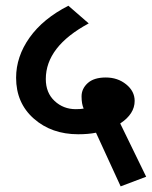

<svg xmlns="http://www.w3.org/2000/svg" viewBox="-20 -647 529 669"><path d="M252.4 -179.2Q159.7 -179.2 97.9 -233.6Q36.1 -288.1 36.1 -376Q36.1 -449.7 83 -515.9Q129.9 -582 218.3 -627L289.1 -565.4Q139.6 -484.9 139.6 -371.6Q139.6 -323.7 170.2 -295.2Q200.7 -266.6 244.1 -266.6Q260.3 -266.6 271.5 -268.6Q264.2 -284.7 264.2 -311.3Q264.2 -337.9 285.6 -357.4Q307.1 -377 348.6 -377Q390.1 -377 419.7 -353Q449.2 -329.1 449.2 -295.4Q449.2 -250 398.9 -216.8L489.3 -31.2L400.4 2.4L314.5 -184.6Q288.1 -179.2 252.4 -179.2Z"/></svg>

Font: Yantramanav Medium
Style: Regular
Weight: 500
Version: Version 1.001;PS 1.0;hotconv 1.0.72;makeotf.lib2.5.5900; ttf